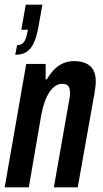

<svg xmlns="http://www.w3.org/2000/svg" viewBox="-21 -800 440 820"><path d="M-1 0 91 -527H174V-461H179Q195 -488 212.5 -505Q230 -522 250.5 -530.5Q271 -539 294 -539Q325 -539 346 -529.5Q367 -520 377.5 -501Q388 -482 388 -453Q388 -442 386.5 -430Q385 -418 383 -404L311 0H209L275 -375Q277 -383 277.5 -389.5Q278 -396 278 -403Q278 -416 275 -424.5Q272 -433 264.5 -437.5Q257 -442 244 -442Q229 -442 215.5 -433Q202 -424 190.5 -407Q179 -390 170 -365Q161 -340 155 -308L102 0ZM44 -566 52 -607Q72 -607 82 -621.5Q92 -636 98 -673H70L89 -780H160L144 -690Q136 -644 123.5 -617Q111 -590 92 -578Q73 -566 44 -566Z"/></svg>

Font: Archivo ExtraCondensed SemiBold
Style: Italic
Weight: 600
Width: 2
Italic angle: -10°
Designer: Hector Gatti
Foundry: Omnibus-Type
Version: Version 2.001